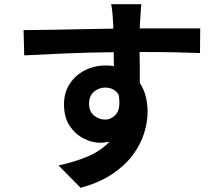

<svg xmlns="http://www.w3.org/2000/svg" viewBox="-20 -823 1040 912"><path d="M403 -329Q403 -294 426.5 -274.5Q450 -255 479 -255Q510 -255 532 -281.5Q554 -308 544 -372Q524 -407 479 -407Q450 -407 426.5 -387.5Q403 -368 403 -329ZM931 -688 930 -571Q885 -573 814.5 -574.5Q744 -576 643 -576Q644 -538 644 -499.5Q644 -461 644 -429Q663 -401 672 -366Q681 -331 681 -292Q681 -244 665 -191.5Q649 -139 612.5 -89Q576 -39 515 2.5Q454 44 363 69L258 -37Q333 -53 396 -79.5Q459 -106 500 -150Q490 -148 478.5 -146.5Q467 -145 455 -145Q416 -145 376.5 -165.5Q337 -186 310.5 -226Q284 -266 284 -327Q284 -383 311 -424.5Q338 -466 383 -489Q428 -512 482 -512Q503 -512 521 -509L520 -575Q408 -574 297 -569.5Q186 -565 95 -560L92 -680Q148 -680 222.5 -681.5Q297 -683 374.5 -684.5Q452 -686 518 -687Q518 -696 518 -704Q518 -712 517 -717Q516 -741 513.5 -766Q511 -791 508 -803H652Q650 -795 649 -777.5Q648 -760 647 -743Q646 -726 645 -718Q645 -712 644.5 -704.5Q644 -697 644 -688Q694 -688 751 -688Q808 -688 856.5 -688Q905 -688 931 -688Z"/></svg>

Font: Noto IKEA Simplified Chinese
Style: Bold
Weight: 700
Designer: Monotype Design Team
Foundry: Monotype Imaging Inc.
Version: Version 1.100